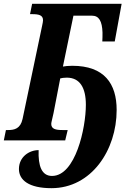

<svg xmlns="http://www.w3.org/2000/svg" viewBox="-40 -734 674 1004"><path d="M229 250C438 250 570 51 570 -159C570 -296 506 -390 338 -390C314 -390 302 -388 289 -386L344 -652H441C478 -652 494 -623 496 -564C496 -547 496 -532 495 -517H560L596 -714H128L117 -660H128C163 -660 185 -655 185 -628C185 -623 183 -611 180 -598L78 -112C67 -61 35 -54 3 -54H-9L-20 0H301L314 -54H287C252 -54 228 -59 228 -86C228 -94 233 -110 240 -143L275 -324C284 -326 293 -328 309 -328C378 -328 409 -275 409 -186C409 -65 355 186 232 186C178 186 159 134 162 51C113 51 59 86 59 150C59 207 110 250 229 250Z"/></svg>

Font: Noto Serif Condensed Extra
Style: Italic
Weight: 800
Width: 3
Italic angle: -12°
Designer: Monotype Design Team
Foundry: Monotype Imaging Inc.
Version: Version 1.901